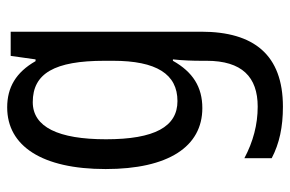

<svg xmlns="http://www.w3.org/2000/svg" viewBox="-160 -428 827 548"><g transform="rotate(-90 254.0 -153.5)"><path d="M222 -547C112 -547 46 -448 46 -266C46 -87 110 10 220 10C280 10 323 -17 355 -74H359C356 -48 355 -15 355 5V22C355 123 309 168 224 168C173 168 124 155 77 130V208C119 230 166 240 224 240C372 240 438 157 438 7V-537H369L359 -466H354C322 -522 279 -547 222 -547ZM237 -474C319 -474 355 -412 355 -269V-245C355 -121 317 -61 240 -61C167 -61 131 -126 131 -265C131 -401 166 -474 237 -474Z"/></g></svg>

Font: Noto Sans Lao UI Cond
Style: Regular
Weight: 400
Width: 3
Designer: Monotype Design Team
Foundry: Monotype Imaging Inc.
Version: Version 2.000